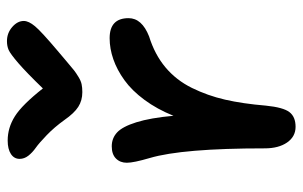

<svg xmlns="http://www.w3.org/2000/svg" viewBox="-174 -694 844 535"><g transform="rotate(-90 247.5 -427.0)"><path d="M399.9 -829.1Q422.4 -829.1 439.2 -814.5Q456.1 -799.8 456.1 -782.2Q456.1 -768.6 441.4 -751Q426.8 -733.4 373 -688Q360.8 -677.7 343 -662.6Q325.2 -647.5 318.4 -642.1Q311.5 -636.7 300.3 -629.9Q289.1 -623 279.8 -621.1Q270.5 -619.1 257.8 -619.1Q234.4 -619.1 216.8 -630.4Q199.2 -641.6 180.2 -668.9Q160.2 -696.8 137.9 -718.3Q115.7 -739.7 102.5 -749Q89.4 -758.3 80.6 -769.5Q71.8 -780.8 71.8 -793.9Q71.8 -809.1 85.4 -818.1Q99.1 -827.1 123 -827.1Q158.7 -827.1 190.7 -806.9Q222.7 -786.6 268.1 -729Q312.5 -774.9 338.6 -797.4Q364.7 -819.8 375.5 -824.5Q386.2 -829.1 399.9 -829.1ZM161.1 -24.9Q133.8 -24.9 117.4 -48.6Q101.1 -72.3 101.1 -110.8Q101.1 -340.3 74.2 -431.2Q61 -476.1 61 -495.1Q61 -513.7 72.8 -525.4Q84.5 -537.1 106.9 -537.1Q129.4 -537.1 145.5 -522.2Q161.6 -507.3 173.8 -468.5Q186 -429.7 191.9 -365.2Q210.4 -411.1 236.3 -446Q262.2 -481 291 -501.7Q319.8 -522.5 349.4 -532.7Q378.9 -543 408.2 -543Q463.9 -543 463.9 -490.2Q463.9 -453.1 413.1 -433.1Q362.8 -417.5 326.9 -387.5Q291 -357.4 269.5 -313.7Q248 -270 236.8 -221.2Q225.6 -172.4 220.2 -107.9Q215.3 -59.1 202.1 -42Q189 -24.9 161.1 -24.9Z"/></g></svg>

Font: Shantell Sans Bouncy
Style: Regular
Weight: 500
Designer: Stephen Nixon, Anya Danilova, Shantell Martin
Foundry: Arrow Type
Version: Version 1.006;[9816181b4]